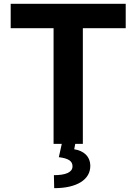

<svg xmlns="http://www.w3.org/2000/svg" viewBox="-20 -747 708 997"><path d="M35.5 -727.3V-600.5H258.2V0H300.8L285.5 69.2C334.9 75.3 357.6 89.1 356.5 118.3C355.5 148.4 319.6 162.6 259.9 162.6L261.4 230.1C380.3 230.1 449.2 185 448.9 114.3C448.5 64.6 414.1 35.5 365.4 28.1L370.7 0H410.2V-600.5H632.8V-727.3Z"/></svg>

Font: Inter-Hewn
Style: Bold
Weight: 700
Designer: Rasmus Andersson
Foundry: rsms
Version: Version 3.012;git-f93a4a705